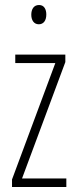

<svg xmlns="http://www.w3.org/2000/svg" viewBox="-20 -747 307 767"><path d="M136 -727C114 -727 105 -709 105 -688C105 -667 115 -650 135 -650C154 -650 165 -665 165 -689C165 -709 157 -727 136 -727ZM245 0V-34H68L241 -499V-529H41V-495H201L28 -30V0Z"/></svg>

Font: Noto Sans Georgian ExtraCondensed ExtraLight
Style: Regular
Weight: 200
Width: 2
Designer: Monotype Design Team, Akaki Razmadze
Foundry: Google LLC
Version: Version 2.005